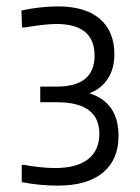

<svg xmlns="http://www.w3.org/2000/svg" viewBox="-20 -874 438 601"><path d="M161 -293Q103 -293 48 -304V-358H56Q74 -354 102.5 -351Q131 -348 152 -348Q221 -348 256 -376Q291 -404 291 -455Q291 -554 158 -554H106V-603H158Q276 -603 276 -700Q276 -799 156 -799Q139 -799 113 -796Q87 -793 57 -788H49L47 -841Q73 -847 103.5 -850.5Q134 -854 161 -854Q247 -854 292.5 -815Q338 -776 338 -704Q338 -659 317.5 -627.5Q297 -596 260 -582Q351 -553 351 -449Q351 -374 302 -333.5Q253 -293 161 -293Z"/></svg>

Font: Encode Sans Normal
Style: Light
Weight: 300
Designer: Pablo Impallari, Andres Torresi
Foundry: Pablo Impallari, Andres Torresi
Version: Version 1.000; ttfautohint (v1.00) -l 8 -r 50 -G 200 -x 14 -